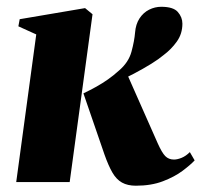

<svg xmlns="http://www.w3.org/2000/svg" viewBox="-20 -550 608 580"><path d="M29 0 89.5 -446 35.5 -470.5 39.5 -492 237 -525.5 259.5 -507 190.5 0ZM390.5 11Q365.5 11 348.5 1.5Q331.5 -8 319.5 -28.8Q307.5 -49.5 295.5 -83.5L232 -268Q253 -278 271.2 -288.2Q289.5 -298.5 306.2 -310.2Q323 -322 339 -336.5Q368.5 -361.5 377.2 -394Q386 -426.5 388 -451.5Q390 -477 401.5 -494.5Q413 -512 430.5 -520.8Q448 -529.5 467 -529.5Q503.5 -529.5 517.2 -513.8Q531 -498 531 -478.5Q531 -448 514.2 -424.5Q497.5 -401 474 -383.5Q460.5 -372 436.8 -357.2Q413 -342.5 384 -327.2Q355 -312 325.2 -298.8Q295.5 -285.5 270 -276.5L362 -330.5L456.5 -117Q469 -89 479.2 -78.5Q489.5 -68 505.5 -68Q515.5 -68 528.5 -73.2Q541.5 -78.5 553.5 -90.5L568 -65.5Q555.5 -52 531.5 -34Q507.5 -16 472.2 -2.5Q437 11 390.5 11Z"/></svg>

Font: Merriweather 120pt Black
Style: Italic
Weight: 900
Italic angle: -7.8°
Version: Version 2.101